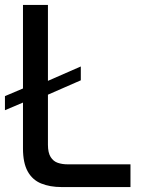

<svg xmlns="http://www.w3.org/2000/svg" viewBox="-20 -757 573 777"><path d="M0 -311V-368L85 -404L163 -425L307 -488V-432L163 -369L85 -347ZM229 0Q182 0 146.5 -14.5Q111 -29 92 -63.5Q73 -98 73 -156V-737H174V-171Q174 -139 185 -121.5Q196 -104 214 -98Q232 -92 253 -92H508V0Z"/></svg>

Font: Exo Thin Medium
Style: Regular
Weight: 500
Version: Version 2.000